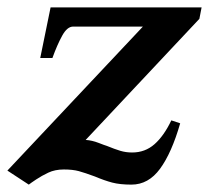

<svg xmlns="http://www.w3.org/2000/svg" viewBox="-34 -490 566 520"><path d="M-14 -28 353 -418H164Q148 -418 134.5 -393.5Q121 -369 108 -333H75L103 -470H512L506 -439L198 -111Q215 -110 233 -103Q251 -96 255 -95Q277 -86 292 -81.5Q307 -77 324 -77Q359 -77 384.5 -99.5Q410 -122 430 -164L454 -156Q431 -76 399.5 -33Q368 10 322 10Q291 10 270 4.5Q249 -1 223 -12Q196 -22 179.5 -26.5Q163 -31 139 -31Q115 -31 97 -22.5Q79 -14 64 -4Q49 6 44 10Z"/></svg>

Font: Taviraj SemiBold
Style: Italic
Weight: 600
Italic angle: -12°
Designer: Katatrad Team
Foundry: CadsonDemak
Version: Version 1.001